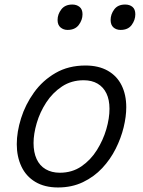

<svg xmlns="http://www.w3.org/2000/svg" viewBox="-20 -808 629 847"><path d="M236 19Q177 19 136 -5.5Q95 -30 74.5 -73.5Q54 -117 54 -172Q54 -226 73 -286.5Q92 -347 130 -400Q168 -453 225 -486Q282 -519 357 -519Q415 -519 455.5 -496Q496 -473 516.5 -431.5Q537 -390 537 -335Q537 -294 525.5 -246.5Q514 -199 490.5 -152Q467 -105 431 -66.5Q395 -28 346 -4.5Q297 19 236 19ZM244 -46Q298 -46 339 -74Q380 -102 407.5 -146Q435 -190 449 -238Q463 -286 463 -328Q463 -368 449.5 -396Q436 -424 410.5 -439Q385 -454 349 -454Q295 -454 253.5 -426.5Q212 -399 184 -356Q156 -313 142 -265Q128 -217 128 -177Q128 -136 141.5 -106.5Q155 -77 181.5 -61.5Q208 -46 244 -46ZM278 -676Q260 -676 247 -687Q234 -698 234 -720Q234 -745 250.5 -766.5Q267 -788 299 -788Q318 -788 331 -777.5Q344 -767 344 -745Q344 -720 327.5 -698Q311 -676 278 -676ZM512 -676Q493 -676 480.5 -687Q468 -698 468 -720Q468 -745 484 -766.5Q500 -788 532 -788Q552 -788 564.5 -777.5Q577 -767 577 -745Q577 -720 561 -698Q545 -676 512 -676Z"/></svg>

Font: Playwrite RO Light
Style: Regular
Weight: 300
Version: Version 1.002